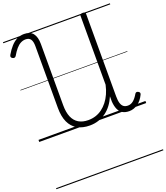

<svg xmlns="http://www.w3.org/2000/svg" viewBox="-239 -1134 1518 1753"><g transform="rotate(-20 519.5 -257.5)"><path d="M487 17Q417 17 367 -11Q317 -39 291.5 -95Q266 -151 266 -234V-835Q266 -879 251 -901Q236 -923 202 -923Q177 -923 154 -911Q131 -899 109.5 -874Q88 -849 66 -811Q60 -802 51 -800Q42 -798 31 -805Q21 -811 19.5 -819Q18 -827 24 -838Q49 -881 76.5 -911.5Q104 -942 136 -958Q168 -974 206 -974Q265 -974 292.5 -938.5Q320 -903 320 -835V-241Q320 -171 339.5 -125.5Q359 -80 397 -57Q435 -34 491 -34Q529 -34 563 -45Q597 -56 626 -77.5Q655 -99 679 -129.5Q703 -160 720.5 -199Q738 -238 748 -284V-953Q748 -963 754.5 -967.5Q761 -972 775 -972Q789 -972 795.5 -967.5Q802 -963 802 -953V-151Q802 -110 810 -84.5Q818 -59 834 -47Q850 -35 876 -35Q905 -35 929 -55Q953 -75 975 -113Q980 -122 988.5 -124Q997 -126 1007 -120Q1017 -115 1019.5 -107Q1022 -99 1017 -89Q1005 -64 989 -44Q973 -24 953.5 -10.5Q934 3 913 10Q892 17 870 17Q832 17 806 2Q780 -13 766 -44Q752 -75 749 -120Q749 -133 749 -146Q749 -159 749 -171Q731 -128 705 -93Q679 -58 645.5 -33.5Q612 -9 572 4Q532 17 487 17ZM0 449H1039V459H0ZM0 -20H1039V0H0ZM0 -505H1039V-500H0ZM0 -969H1039V-959H0Z"/></g></svg>

Font: Playwrite IT Trad Guides
Style: Regular
Weight: 400
Designer: Veronika Burian, José Scaglione
Foundry: TypeTogether
Version: Version 1.003